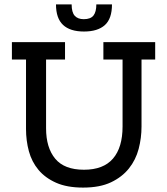

<svg xmlns="http://www.w3.org/2000/svg" viewBox="-20 -841 758 871"><path d="M488 -821Q488 -756 455.5 -727Q423 -698 361 -698Q298 -698 266 -728Q234 -758 234 -821H305Q305 -785 319 -769.5Q333 -754 360 -754Q391 -754 404 -770.5Q417 -787 417 -821ZM622 -571V-267Q622 -215 609 -165.5Q596 -116 565 -77Q534 -38 483.5 -14Q433 10 357 10Q284 10 234.5 -12Q185 -34 154.5 -70.5Q124 -107 111 -155Q98 -203 98 -256V-571H34V-650H275V-571H189V-259Q189 -171 230.5 -121Q272 -71 361 -71Q449 -71 492.5 -121.5Q536 -172 536 -267V-571H449V-650H684V-571Z"/></svg>

Font: Zilla Slab Medium
Style: Regular
Weight: 500
Designer: Typotheque.com
Foundry: Typotheque type foundry
Version: Version 1.1; 2017